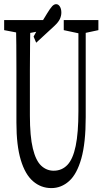

<svg xmlns="http://www.w3.org/2000/svg" viewBox="-31 -914 511 939"><path d="M220.2 5.9Q169.4 5.9 130.6 -27.6Q91.8 -61 70.6 -131.8Q49.3 -202.6 49.3 -314V-444.3Q49.3 -506.8 49.3 -568.4Q49.3 -629.9 48.8 -692.4Q48.3 -754.9 46.9 -815.9H117.7Q116.7 -755.9 116 -694.1Q115.2 -632.3 115.2 -569.8Q115.2 -507.3 115.2 -444.3V-349.1Q115.2 -247.6 129.6 -188Q144 -128.4 170.4 -103.8Q196.8 -79.1 231.4 -79.1Q271.5 -79.1 298.6 -107.4Q325.7 -135.7 339.1 -200Q352.5 -264.2 352.5 -370.1V-815.9H388.2V-340.8Q388.2 -214.8 366.7 -138.7Q345.2 -62.5 306.9 -28.3Q268.6 5.9 220.2 5.9ZM-10.7 -766.6V-815.9H188.5V-766.6L95.7 -749H81.5ZM280.8 -766.6V-815.9H450.2V-766.6L372.6 -750H358.4ZM133.3 -734.9Q148.9 -764.6 165.8 -793.2Q182.6 -821.8 199.2 -848.1Q214.4 -873 223.9 -883.3Q233.4 -893.6 243.7 -893.6Q254.4 -893.6 261.7 -882.1Q269 -870.6 269 -852.5Q269 -836.9 262 -821.3Q254.9 -805.7 234.4 -786.6Q212.9 -766.6 190.7 -746.3Q168.5 -726.1 146 -705.1Z"/></svg>

Font: Scarab Serif
Style: Condensed
Weight: 400
Designer: John Roberts
Foundry: Scarab
Version: 1.0